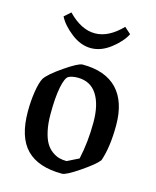

<svg xmlns="http://www.w3.org/2000/svg" viewBox="-104 -734 660 814"><g transform="rotate(15 226.5 -326.5)"><path d="M80.1 -637.2 107.9 -662.1Q166 -602.1 226.1 -602.1Q286.1 -602.1 344.2 -662.1L372.1 -637.2Q354.5 -602.1 312.5 -569.6Q270.5 -537.1 226.1 -537.1Q181.6 -537.1 139.6 -569.6Q97.7 -602.1 80.1 -637.2ZM246.1 8.8Q141.6 8.8 89.8 -43.9Q38.1 -96.7 38.1 -209Q38.1 -255.4 44.7 -296.9Q51.3 -338.4 62 -357.9Q77.6 -381.8 135.3 -421.4Q192.9 -460.9 210.9 -460.9Q311.5 -460.9 363.3 -406.7Q415 -352.5 415 -249Q415 -152.8 393.1 -89.8Q377 -68.4 320.3 -29.8Q263.7 8.8 246.1 8.8ZM251 -47.9 301.8 -73.2Q318.8 -150.4 318.8 -235.8Q318.8 -314 290.3 -357.9Q261.7 -401.9 206.1 -401.9Q181.2 -401.9 166 -394Q151.9 -386.2 142.8 -341.3Q133.8 -296.4 133.8 -223.1Q133.8 -181.2 140.9 -149.4Q147.9 -117.7 159.2 -98.6Q170.4 -79.6 186.5 -67.9Q202.6 -56.2 218 -52Q233.4 -47.9 251 -47.9Z"/></g></svg>

Font: Grenze
Style: Regular
Weight: 400
Designer: Renata Polastri
Foundry: Omnibus-Type
Version: Version 1.002;PS 001.002;hotconv 1.0.88;makeotf.lib2.5.64775